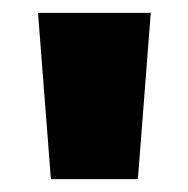

<svg xmlns="http://www.w3.org/2000/svg" viewBox="-20 -734 292 298"><path d="M194 -456H59L39 -714H214Z"/></svg>

Font: Noto Sans UI CondBlack
Style: Regular
Weight: 900
Width: 3
Designer: Monotype Design Team
Foundry: Monotype Imaging Inc.
Version: Version 1.001